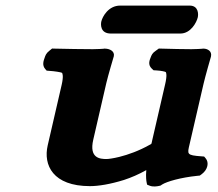

<svg xmlns="http://www.w3.org/2000/svg" viewBox="-20 -656 780 687"><path d="M423.6 -12.1C450.4 -20.9 475.5 -31.8 503.4 -47.3C501.3 -22.2 503.8 -7.7 504.4 -4.6L506.3 4.7L515.4 8.4C527.1 13.2 541.9 10.9 549 9.3L554.7 7.9L559.9 4.3C576.9 -6.4 625.9 -20.8 686.1 -26.9L695 -27.8L702.5 -33.4C723.2 -49 729.1 -74.5 715.5 -90L710.4 -95.9L701.3 -96.6C646.8 -100.5 650.1 -104.3 658.4 -140.1L708.5 -356.9C714.4 -382.5 733.7 -449.8 734.7 -453L734.7 -453.3L734.9 -453.9C739.2 -472.9 722.5 -482 708.3 -482H705.9L703.6 -481.6C701.2 -481.2 677.7 -480 664.9 -480C633.4 -480 595.8 -481 559 -482L548.3 -482.3L537.8 -474.7C524.7 -466.2 522.1 -458 519.6 -451.9C515.4 -441.3 508 -424.6 523 -410.6L529.4 -404.6L538.9 -404.1C558.7 -403.1 571.9 -399.2 573.1 -398.2C574.8 -396.4 578.4 -386.7 570.9 -354.5L524.7 -154.3C521 -138.1 523.7 -142.5 515.1 -137.6C477.9 -116.6 438.5 -102.4 406.8 -94.6C385 -89.2 367.6 -87 361.2 -87C337.9 -87 298.3 -89.5 313.7 -156.2L360.6 -359.5C366.5 -385 386.8 -453.3 386.8 -453.3L387 -453.9L387.2 -454.5C391.4 -473.1 371.8 -482 355.4 -482H352.5L349.7 -481.5C347.8 -481.3 327.3 -480 312.1 -480C275.7 -480 219.4 -481 177 -482L166.3 -482.3L157 -474.7C144.7 -465.5 142.2 -456.5 139.9 -449.9C136.2 -439.4 129.7 -423 141.8 -409.1L147 -403.2L156 -402.5C176.6 -401.2 197.7 -397.6 201.8 -395.5C203.9 -393.3 207.7 -383.2 200.7 -352.6L150.7 -135.9C134.3 -65.2 169.3 10 301.9 10C332.2 10 374.6 3.2 423.6 -12.1ZM687.7 -594C690.2 -604.9 690.7 -636 658.4 -636H410C368 -636 346.6 -596.7 342.5 -579C340.2 -569.1 338.2 -536 376.5 -536H625.3C662.7 -536 683.5 -576 687.7 -594Z"/></svg>

Font: Linux Libertine Mono O 
Style: Mono Bold Oblique
Weight: 400
Italic angle: -13°
Designer: Philipp H. Poll
Foundry: Philipp H. Poll
Version: Version 5.1.7